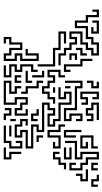

<svg xmlns="http://www.w3.org/2000/svg" viewBox="225 -782 562 1053"><g transform="rotate(-90 506.5 -255.0)"><path d="M189 -420V-474H159V-516H225V-504H171V-486H201V-420ZM219 -414V-486H249V-516H345V-504H261V-474H231V-426H249V-450H261V-414ZM399 -474V-504H375V-516H411V-486H429V-510H441V-474ZM399 -384V-456H441V-426H471V-396H489V-444H459V-516H591V-474H531V-456H561V-420H549V-444H519V-486H579V-504H471V-456H501V-384H459V-414H429V-444H411V-396H435V-384ZM639 -330V-366H669V-414H639V-456H669V-474H609V-516H675V-504H621V-486H681V-444H651V-426H681V-354H651V-330ZM699 -324V-426H729V-444H699V-516H741V-486H771V-426H789V-486H819V-504H795V-516H831V-474H801V-414H759V-474H729V-504H711V-456H741V-414H711V-336H729V-396H765V-384H741V-324ZM285 -474V-486H345V-474ZM369 -450V-480H381V-450ZM459 -144V-204H369V-234H339V-276H411V-246H429V-276H459V-294H309V-336H339V-354H219V-396H309V-414H279V-456H351V-426H381V-384H345V-396H369V-414H339V-444H291V-426H321V-384H231V-366H351V-324H321V-306H471V-264H441V-234H399V-264H351V-246H381V-216H471V-156H519V-174H489V-216H555V-204H501V-186H531V-144ZM579 -420V-456H621V-420H609V-444H591V-420ZM579 -300V-324H549V-384H519V-420H531V-396H561V-336H591V-300ZM579 -360V-396H645V-384H591V-360ZM399 -324V-354H381V-330H369V-366H411V-336H435V-324ZM609 -294V-360H621V-306H645V-294ZM279 -300V-324H255V-336H291V-300ZM795 -174V-186H849V-204H759V-234H669V-330H681V-246H771V-216H861V-174ZM609 -180V-216H639V-264H621V-234H579V-264H549V-294H531V-264H501V-234H465V-246H489V-276H519V-306H561V-276H591V-246H609V-276H651V-204H621V-180ZM339 -180V-204H309V-264H291V-204H219V-246H255V-234H231V-216H279V-276H321V-216H351V-180ZM105 -174V-186H129V-216H159V-246H201V-210H189V-234H171V-204H141V-174ZM525 -234V-246H555V-234ZM729 6V-36H759V-66H789V-96H849V-144H831V-114H789V-144H759V-174H729V-204H675V-216H741V-186H771V-156H801V-126H819V-156H861V-84H801V-54H771V-24H741V-6H789V-36H819V-66H879V-126H921V-66H951V-6H969V-30H981V6H939V-54H909V-114H891V-54H831V-24H801V6ZM699 -30V-84H669V-174H651V-150H639V-186H681V-96H711V-30ZM369 -84V-120H381V-96H399V-144H369V-186H441V-126H561V-96H579V-180H591V-84H549V-114H429V-174H381V-156H411V-84ZM159 -144V-186H225V-174H171V-156H225V-144ZM309 -90V-174H291V-120H279V-186H321V-90ZM549 -150V-180H561V-150ZM159 6V-54H129V-84H99V-156H141V-120H129V-144H111V-96H141V-66H171V-6H189V-84H159V-126H249V-180H261V-114H171V-96H201V6ZM705 -114V-126H729V-144H705V-156H741V-114ZM39 -54V-96H69V-120H81V-84H51V-66H105V-54ZM729 -60V-96H759V-120H771V-84H741V-60ZM219 0V-36H279V-84H231V-66H255V-54H219V-96H291V-24H231V0ZM489 6V-30H501V-6H519V-84H501V-54H459V-90H471V-66H489V-96H531V6ZM375 6V-6H459V-24H429V-54H411V-24H369V-60H381V-36H399V-66H441V-36H471V6ZM549 6V-36H579V-60H591V-24H561V-6H585V6ZM39 6V-24H21V0H9V-36H51V-6H75V6ZM99 0V-36H141V0H129V-24H111V0ZM849 6V-36H885V-24H861V-6H909V-30H921V6Z"/></g></svg>

Font: Rubik Maze
Style: Regular
Weight: 400
Designer: Hubert and Fischer, NaN
Foundry: Hubert and Fischer, NaN
Version: Version 2.200